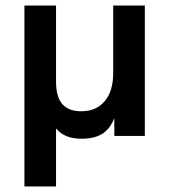

<svg xmlns="http://www.w3.org/2000/svg" viewBox="-20 -490 610 692"><path d="M68 182V-470H182V-195Q182 -141 204.5 -115Q227 -89 273 -89Q327 -89 357.5 -125.5Q388 -162 388 -227V-470H502V0H392V-64Q376 -24 347.5 -7Q319 10 274 10Q243 10 220.5 1Q198 -8 182 -27V182Z"/></svg>

Font: Gantari SemiBold
Style: Regular
Weight: 600
Designer: Anugrah Pasau
Foundry: Lafontype
Version: Version 1.000; ttfautohint (v1.8.3)